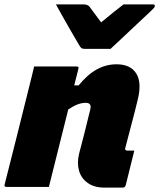

<svg xmlns="http://www.w3.org/2000/svg" viewBox="-48 -849 723 872"><path d="M107 -547H300Q312 -547 308 -536Q303 -517 298.5 -498.5Q294 -480 289 -461H309Q350 -511 392 -534Q434 -557 481 -557Q545 -557 571 -515Q597 -473 577 -394Q564 -340 549.5 -286Q535 -232 521 -177Q519 -171 522 -168Q525 -165 530 -165H562Q552 -126 542.5 -86.5Q533 -47 523 -8Q520 3 509 3H426Q380 3 350.5 -18Q321 -39 311 -73.5Q301 -108 311 -150Q324 -199 336.5 -248.5Q349 -298 362 -352Q370 -382 341 -382Q324 -382 305 -375Q286 -368 262 -352Q240 -264 218 -176Q196 -88 174 0H-19Q-30 0 -27 -11Q1 -121 28.5 -230.5Q56 -340 83 -449Q90 -476 96 -501Q102 -526 107 -547ZM454 -627H337Q327 -627 322 -630.5Q317 -634 311 -645Q305 -655 292.5 -676.5Q280 -698 264.5 -725Q249 -752 233.5 -779.5Q218 -807 206 -829H332Q350 -829 359 -818Q365 -810 377 -793.5Q389 -777 411 -748H412Q446 -776 469.5 -795Q493 -814 513 -829H646Q657 -829 655 -820Q654 -816 650 -811.5Q646 -807 630 -792Q616 -779 591.5 -756Q567 -733 540.5 -708Q514 -683 490.5 -661Q467 -639 454 -627Z"/></svg>

Font: Recursive Mn Lnr St Blk
Style: Italic
Weight: 900
Italic angle: -15°
Monospace: yes
Version: Version 1.079;hotconv 1.0.112;makeotfexe 2.5.65598; ttfautoh